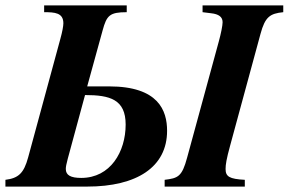

<svg xmlns="http://www.w3.org/2000/svg" viewBox="-39 -689 1066 709"><path d="M275 -338C367 -338 425 -322 425 -229C425 -129 369 -32 261 -32C222 -32 204 -42 204 -65C204 -73 206 -83 211 -102ZM283 -370 340 -577C355 -632 366 -644 429 -644V-669H124V-644C163 -644 195 -642 195 -603C195 -593 191 -571 184 -546L65 -108C49 -49 29 -31 -19 -25V0H283C466 0 578 -72 578 -206C578 -281 546 -370 364 -370ZM1007 -669H709V-644L741 -640C768 -637 783 -627 783 -607C783 -595 777 -565 769 -536L652 -107C633 -36 618 -31 569 -25V0H865V-25C808 -28 794 -37 794 -65C794 -81 797 -101 811 -152L923 -564C940 -627 958 -639 1007 -644Z"/></svg>

Font: XITS
Style: Bold Italic
Weight: 700
Italic angle: -16.33°
Designer: MicroPress Inc., with final additions and corrections provided by Coen Hoffman, Elsevier (retired)
Version: Version 1.302